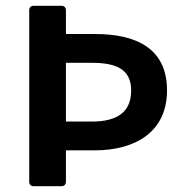

<svg xmlns="http://www.w3.org/2000/svg" viewBox="-20 -644 645 664"><path d="M81.1 -608.4V-15.6C81.1 -5.9 86.9 0 96.7 0H192.4C202.1 0 208 -5.9 208 -15.6V-124H307.6C447.3 -124 557.6 -187.5 557.6 -331.1C557.6 -478.5 449.2 -526.4 307.6 -526.4H208V-608.4C208 -618.2 202.1 -624 192.4 -624H96.7C86.9 -624 81.1 -618.2 81.1 -608.4ZM297.9 -223.6H208V-426.8H297.9C386.7 -426.8 433.6 -401.4 433.6 -331.1C433.6 -259.8 389.6 -223.6 297.9 -223.6Z"/></svg>

Font: Ed Sans Neue SemiBold
Style: Regular
Weight: 600
Designer: Stephen Hutchings
Version: Version 1.004;PS 001.004;hotconv 1.0.88;makeotf.lib2.5.64775